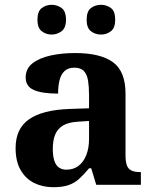

<svg xmlns="http://www.w3.org/2000/svg" viewBox="-20 -770 639 800"><path d="M202 10Q158 10 122.5 -7.5Q87 -25 66 -61.4Q45 -97.7 45 -153Q45 -234 101 -273Q157 -312 269 -316L351 -318.8V-374Q351 -407.6 347 -433.3Q343 -459 330 -473.5Q317 -488 289.5 -488Q264 -488 249 -474Q234 -460 228 -435.5Q222 -411 222 -380Q155 -380 121 -395Q87 -410 87 -447Q87 -483.8 115 -505.9Q143 -528 189.9 -538.5Q236.8 -549 292.8 -549Q398 -549 450.5 -511Q503 -473 503 -379.4V-124.1Q503 -96.6 508.5 -81.3Q514 -66 527.7 -59.5Q541.4 -53 563 -53H567V0H381L360 -69H351.4Q329 -42 309.5 -24.5Q290 -7 265 1.5Q240 10 202 10ZM256.8 -63Q286 -63 306.8 -78.7Q327.7 -94.3 339.3 -123.3Q351 -152.3 351 -191V-266L306 -263Q266 -261 242.9 -247.3Q219.9 -233.5 209.9 -209.3Q200 -185.1 200 -149.4Q200 -121 206 -101.5Q212 -82 224.8 -72.5Q237.6 -63 256.8 -63ZM401 -626Q377 -626 359 -639.8Q341 -653.6 341 -687.7Q341 -723 359 -736.5Q377 -750 401 -750Q424 -750 442 -736.7Q460 -723.4 460 -688Q460 -653.7 442 -639.8Q424 -626 401 -626ZM195 -626Q172 -626 154 -639.8Q136 -653.6 136 -687.7Q136 -723 154 -736.5Q172 -750 195 -750Q218 -750 236.5 -736.7Q255 -723.4 255 -688Q255 -653.7 236.5 -639.8Q218 -626 195 -626Z"/></svg>

Font: Noto Serif Armenian
Style: Regular
Weight: 400
Designer: Monotype Design Team
Foundry: Monotype Imaging Inc.
Version: Version 2.007